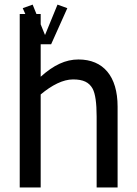

<svg xmlns="http://www.w3.org/2000/svg" viewBox="-20 -821 598 841"><path d="M323.7 -560.5C266.6 -560.5 214.8 -535.6 158.2 -484.9V-627H204.6L204.1 -627.4L274.9 -785.2L231.9 -800.8L177.2 -667.5L158.2 -714.4V-759.8H139.6L123 -800.8L79.6 -785.2L90.8 -759.8H66.4V0H158.2V-407.2C207 -448.2 256.3 -473.1 299.8 -473.1C345.2 -473.1 370.1 -460.4 385.7 -432.6C397.5 -410.6 403.3 -369.6 403.3 -310.5V0H495.1V-354C495.1 -486.8 432.6 -560.5 323.7 -560.5Z"/></svg>

Font: SG Kara
Style: Regular
Weight: 400
Designer: Damoon Khanjanzadeh
Version: Version 1.000